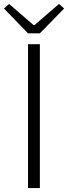

<svg xmlns="http://www.w3.org/2000/svg" viewBox="-36 -953 345 973"><path d="M106 0H166V-729H106ZM106 -784H166L289 -910L263 -933L139 -826H134L10 -933L-16 -910Z"/></svg>

Font: Noto Sans KR Light
Style: Regular
Weight: 300
Designer: Ryoko NISHIZUKA 西塚涼子 (kana, bopomofo & ideographs); Paul D. Hunt (Latin, Greek & Cyrillic); Sandoll Communications 산돌커뮤니
Foundry: Adobe
Version: Version 2.004;hotconv 1.0.118;makeotfexe 2.5.65603